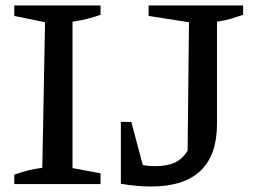

<svg xmlns="http://www.w3.org/2000/svg" viewBox="-20 -670 924 699"><path d="M32 0V-34Q59 -44 84 -50Q109 -56 134 -59L144 -589L32 -612V-650H346V-616Q323 -608 297.5 -601.5Q272 -595 244 -591V-58L346 -39V0ZM420 -1V-226H458L500 -69Q523 -65 542 -65Q589 -65 616.5 -78Q644 -91 663 -121L668 -589L521 -612V-650H865V-616Q845 -609 821.5 -602Q798 -595 770 -591V-219Q770 9 529 9Q479 9 420 -1Z"/></svg>

Font: Piazzolla Medium
Style: Regular
Weight: 500
Designer: Juan Pablo del Peral
Foundry: Huerta Tipografica
Version: Version 1.330